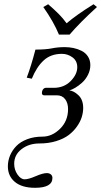

<svg xmlns="http://www.w3.org/2000/svg" viewBox="-20 -664 477 905"><path d="M17.1 120.1Q17.1 93.8 27.3 69.1Q37.6 44.4 56.9 24.4Q76.2 4.4 108.2 -7.8Q140.1 -20 180.2 -20Q225.6 -20 263.2 -57.1Q300.8 -94.2 300.8 -149.9Q300.8 -178.2 287.1 -196.5Q273.4 -214.8 247.1 -214.8H188Q176.3 -214.8 177.7 -228.8Q179.2 -242.7 189.5 -248.5Q192.4 -250 195.8 -250H232.9Q281.7 -250 313 -281.7Q344.2 -313.5 344.2 -347.2Q344.2 -377 321.8 -393.6Q299.3 -410.2 272 -410.2Q219.7 -410.2 186.3 -379.6Q152.8 -349.1 129.9 -293L106 -297.9Q126.5 -351.6 147 -430.2Q194.8 -430.2 223.9 -436Q252.9 -441.9 285.2 -441.9Q306.2 -441.9 326.2 -437.7Q346.2 -433.6 364.7 -424.3Q383.3 -415 394.5 -397.7Q405.8 -380.4 405.8 -356.9Q405.8 -333 394.5 -311Q383.3 -289.1 366.9 -274.4Q350.6 -259.8 335 -250.5Q319.3 -241.2 307.1 -237.8Q328.1 -235.8 350.1 -214.8Q372.1 -193.8 372.1 -154.8Q372.1 -133.8 365.2 -111.8Q358.4 -89.8 342.5 -67.4Q326.7 -44.9 303.5 -27.3Q280.3 -9.8 244.6 1.2Q209 12.2 166 12.2Q116.2 12.2 81.5 39.1Q46.9 65.9 46.9 107.9Q46.9 136.2 62.5 158.7Q78.1 181.2 96.2 181.2Q114.3 181.2 148.2 166.5Q182.1 151.9 200.2 151.9Q212.4 151.9 219.7 158Q227.1 164.1 227.1 174.8Q227.1 221.2 145 221.2Q83.5 221.2 50.3 193.6Q17.1 166 17.1 120.1ZM257.8 -501Q233.4 -560.5 184.1 -630.9L207 -644Q237.3 -617.7 256.8 -598.1Q276.4 -578.6 293.9 -554.2Q340.8 -594.2 420.9 -644L437 -630.9Q356 -557.1 308.1 -501Z"/></svg>

Font: Common Serif Medium
Style: Italic
Weight: 500
Italic angle: -12°
Designer: Philipp H. Poll, Khaled Hosny
Foundry: Stefan Peev, Context Ltd.
Version: Version 1.026